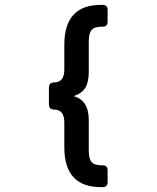

<svg xmlns="http://www.w3.org/2000/svg" viewBox="-20 -663 640 785"><path d="M392 -643H400Q420 -643 420 -622V-575Q420 -554 400 -554H397Q366 -554 354.5 -540.5Q343 -527 343 -495V-369Q343 -328 329 -304.5Q315 -281 281 -270Q343 -253 343 -172V-46Q343 -14 354.5 -0.5Q366 13 397 13H400Q420 13 420 34V81Q420 102 400 102H392Q243 102 243 -61V-162Q243 -215 201 -215Q180 -215 180 -237V-304Q180 -326 201 -326Q243 -326 243 -379V-480Q243 -643 392 -643Z"/></svg>

Font: RajdhaniMono
Style: Bold
Weight: 700
Monospace: yes
Designer: Satya Rajpurohit, Jyotish Sonowal
Foundry: Indian Type Foundry
Version: Version 1.201;PS 1.0;hotconv 1.0.78;makeotf.lib2.5.61930; tt